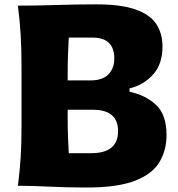

<svg xmlns="http://www.w3.org/2000/svg" viewBox="-20 -835 802 863"><path d="M369.6 7.8Q276.4 7.8 200.4 3.9Q124.5 0 60.5 0Q68.8 -64.9 72.8 -125.7Q76.7 -186.5 76.7 -263.2V-538.6Q76.7 -617.7 72.8 -680.4Q68.8 -743.2 60.5 -809.6Q142.6 -809.6 232.9 -812.5Q323.2 -815.4 412.6 -815.4Q523.9 -815.4 589.1 -792.5Q654.3 -769.5 682.4 -727.1Q710.4 -684.6 710.4 -625.5Q710.4 -547.4 668.2 -500.2Q626 -453.1 562 -437.5V-422.9Q638.2 -405.8 683.3 -361.6Q728.5 -317.4 728.5 -228.5Q728.5 -159.7 696.5 -106.2Q664.6 -52.7 586.4 -22.5Q508.3 7.8 369.6 7.8ZM284.2 -473.6H387.2Q440.4 -473.6 467 -500.5Q493.7 -527.3 493.7 -571.8Q493.7 -666 396.5 -666H289.1Q287.1 -627.9 285.6 -588.1Q284.2 -548.3 284.2 -496.1ZM289.1 -146.5H390.1Q510.7 -146.5 510.7 -245.6Q510.7 -341.8 397 -341.8H284.2V-306.6Q284.2 -256.8 285.6 -219.7Q287.1 -182.6 289.1 -146.5Z"/></svg>

Font: Pinar ExtraBold
Style: Regular
Weight: 800
Designer: Amin Abedi
Version: Version 3.000